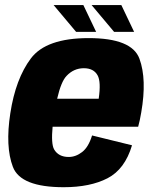

<svg xmlns="http://www.w3.org/2000/svg" viewBox="-20 -756 618 781"><path d="M239 5.5Q64 5.5 32.5 -77Q1 -159.5 22 -295.5Q43.5 -435.5 105.5 -518.2Q167.5 -601 340.5 -601Q516.5 -601 547.2 -517.2Q578 -433.5 554.5 -298.5Q549 -265.5 542 -240.5H194Q187.5 -171.5 200 -148.5Q218 -117.5 259.5 -117.5Q288 -117.5 314 -137.5Q340 -157.5 354.5 -205L517 -165Q488 -67.5 417.5 -31Q347 5.5 239 5.5ZM212.5 -354.5H381.5Q391.5 -423.5 377 -449.5Q361 -478.5 321 -478.5Q280 -478.5 250.5 -447Q228.5 -424 212.5 -354.5ZM444 -626.5 352.5 -735.5H473.5L525.5 -626.5ZM289.5 -626.5 198 -735.5H319L371 -626.5Z"/></svg>

Font: Anybody ExtraBold
Style: Italic
Weight: 800
Italic angle: -10°
Designer: Tyler Finck
Foundry: Etcetera Type Company
Version: Version 1.010; ttfautohint (v1.8.3) -l 8 -r 50 -G 200 -x 14 